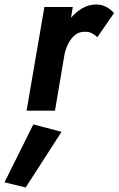

<svg xmlns="http://www.w3.org/2000/svg" viewBox="-84 -491 526 852"><path d="M348 -326Q337 -336 324.5 -343Q312 -350 295 -350Q268 -351 249.5 -336Q231 -321 219 -297.5Q207 -274 202 -248L160 0H34L113 -460H239L231 -412Q253 -438 281.5 -454.5Q310 -471 343 -471Q367 -471 387 -460.5Q407 -450 422 -433ZM64 61 189 94 30 341 -64 318Z"/></svg>

Font: Von Semi
Style: Italic
Weight: 600
Version: Version 4.000; ttfautohint (v1.8.4.7-5d5b)